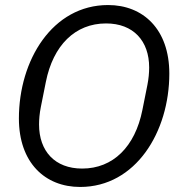

<svg xmlns="http://www.w3.org/2000/svg" viewBox="-20 -730 719 762"><path d="M298 12C519 12 652 -207 652 -438C652 -614 548 -710 409 -710C188 -710 55 -491 55 -260C55 -84 159 12 298 12ZM306 -61C198 -61 135 -130 135 -236C135 -256 137 -280 142 -305L162 -405C191 -550 278 -637 401 -637C509 -637 572 -568 572 -462C572 -442 570 -418 565 -393L545 -293C516 -148 429 -61 306 -61Z"/></svg>

Font: Braiins Sans
Style: Italic
Weight: 400
Italic angle: -11.31°
Designer: Mike Abbink, Paul van der Laan, Pieter van Rosmalen, Jiri Chlebus, Lubos Buracinsky
Foundry: Bold Monday, Sudetype
Version: Version 1.000;hotconv 1.0.109;makeotfexe 2.5.65596